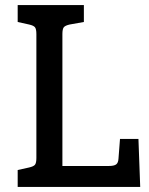

<svg xmlns="http://www.w3.org/2000/svg" viewBox="-20 -740 589 760"><path d="M535 0H50V-67L95 -77Q113 -81 118.5 -88Q124 -95 124 -115V-605Q124 -625 118.5 -632Q113 -639 95 -643L50 -653V-720H312V-653L256 -643Q238 -639 232.5 -632Q227 -625 227 -605V-83H411Q431 -83 439.5 -89Q448 -95 449 -112L455 -190H528Z"/></svg>

Font: Enriqueta Medium
Style: Regular
Weight: 500
Designer: Viviana Monsalve, Gustavo Ibarra
Foundry: 72Puntos
Version: Version 2.000